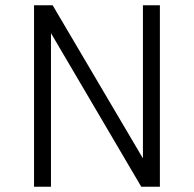

<svg xmlns="http://www.w3.org/2000/svg" viewBox="-20 -710 737 730"><path d="M523.4 -689.9H587.9V0H517.1L173.8 -584V0H109.4V-689.9H180.2L523.4 -107.9Z"/></svg>

Font: HK Grotesk Legacy
Style: Regular
Weight: 400
Designer: Alfredo Marco Pradil
Foundry: Hanken Design Co.
Version: Version 2.022;PS 002.022;hotconv 1.0.88;makeotf.lib2.5.64775